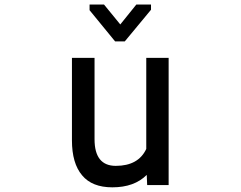

<svg xmlns="http://www.w3.org/2000/svg" viewBox="-20 -800 1040 830"><path d="M616.2 0 614.3 -43.9Q560.5 9.8 465.8 9.8Q377.9 9.8 335 -42Q291 -93.8 291 -193.4V-549.8H388.7V-198.2Q388.7 -83 480.5 -83Q578.1 -83 612.3 -156.2V-549.8H709V0ZM367.2 -780.3V-755.9L477.5 -621.1H519.5L632.8 -757.8V-780.3H569.3L500 -694.3L429.7 -780.3Z"/></svg>

Font: RobotoJAA
Style: Medium
Weight: 500
Version: Version 2.05; 2016-11-05